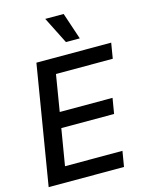

<svg xmlns="http://www.w3.org/2000/svg" viewBox="-139 -1047 868 1132"><g transform="rotate(-15 295.0 -481.5)"><path d="M13.7 0 133.8 -727.5H590.3L574.7 -633.3H228L191.4 -411.1H513.7L498 -316.9H175.8L138.7 -94.2H489.3L473.6 0ZM333.5 -799.8 251 -963.4H363.3L418 -799.8Z"/></g></svg>

Font: Inter Tight Medium
Style: Italic
Weight: 500
Italic angle: -9.39999°
Designer: Rasmus Andersson
Foundry: rsms
Version: Version 3.004